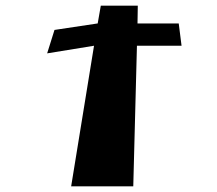

<svg xmlns="http://www.w3.org/2000/svg" viewBox="-20 -660 768 680"><path d="M147 -471 313 -498 232 0H452L465 -498H623L613 -577H467L468 -640H337L326 -577L173 -554Z"/></svg>

Font: Hussar Milosc
Style: Bold
Weight: 700
Foundry: Cannot Into Space Fonts
Version: Version 1.02